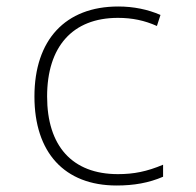

<svg xmlns="http://www.w3.org/2000/svg" viewBox="-20 -560 603 591"><path d="M339 11C392 11 438 3 482 -16V-53C432 -32 392 -24 343 -24C202 -24 125 -111 125 -263C125 -416 203 -505 343 -505C387 -505 425 -497 463 -480L474 -514C435 -531 391 -540 344 -540C181 -540 86 -437 86 -263C86 -91 178 11 339 11Z"/></svg>

Font: Noto Sans Mono SemiCondensed ExtraLight
Style: Regular
Weight: 200
Width: 4
Designer: Monotype Design Team
Foundry: Monotype Imaging Inc.
Version: Version 2.014